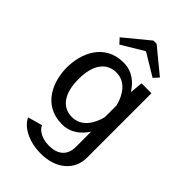

<svg xmlns="http://www.w3.org/2000/svg" viewBox="-269 -813 1096 1096"><g transform="rotate(45 279.0 -265.0)"><path d="M137.5 -597.5 165.8 -566.7 300 -647.5 434.2 -566.7 462.5 -597.5 312.5 -720.8H287.5ZM45.8 -262.5C45.8 -151.7 100 -13.3 255.8 -13.3C325 -13.3 372.5 -53.3 403.3 -101.7V21.7C403.3 93.3 356.7 125.8 290 125.8C220.8 125.8 185.8 90.8 179.2 70.8L91.7 95C105 131.7 169.2 190.8 290 190.8C412.5 190.8 491.7 119.2 491.7 21.7V-500H411.7L404.2 -421.7C373.3 -470.8 325.8 -511.7 255.8 -511.7C100 -511.7 45.8 -373.3 45.8 -262.5ZM400 -310V-215C383.3 -147.5 341.7 -82.5 266.7 -82.5C185.8 -82.5 140 -149.2 140 -262.5C140 -375.8 185.8 -442.5 266.7 -442.5C341.7 -442.5 383.3 -377.5 400 -310Z"/></g></svg>

Font: Boon Medium
Style: Regular
Weight: 500
Designer: Sungsit Sawaiwan
Foundry: FontUni
Version: Version 2.0